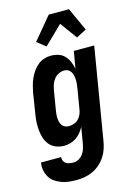

<svg xmlns="http://www.w3.org/2000/svg" viewBox="-158 -840 801 1137"><g transform="rotate(-15 243.0 -271.5)"><path d="M166 223Q143 223 119.5 220.5Q96 218 74.5 210Q53 202 34.5 189.5Q16 177 4.5 158Q-7 139 -11.5 116Q-16 93 -12 70V68H112Q110 80 115 91Q120 102 129.5 108Q139 114 151 116Q163 118 175 118Q191 118 207 109Q223 100 233.5 85.5Q244 71 249 54.5Q254 38 257 21L273 -74Q263 -56 250.5 -40.5Q238 -25 221.5 -14Q205 -3 186 2.5Q167 8 148 8Q122 8 98.5 -1Q75 -10 59 -28.5Q43 -47 35.5 -70.5Q28 -94 25.5 -119.5Q23 -145 24.5 -171Q26 -197 31 -223L50 -343Q54 -364 59.5 -385Q65 -406 74 -426.5Q83 -447 96 -466Q109 -485 126.5 -499.5Q144 -514 165 -521Q186 -528 207 -528Q232 -528 254.5 -520.5Q277 -513 292 -496.5Q307 -480 316 -459Q325 -438 329 -415L347 -520H472L379 38Q375 63 367 87.5Q359 112 344.5 134Q330 156 309.5 174Q289 192 265 203Q241 214 216 218.5Q191 223 166 223ZM204 -97Q219 -97 235 -102.5Q251 -108 263 -120Q275 -132 281.5 -147.5Q288 -163 290 -179L310 -299Q312 -312 313.5 -325Q315 -338 314.5 -351Q314 -364 311.5 -376.5Q309 -389 303 -399.5Q297 -410 286.5 -416.5Q276 -423 262 -423Q245 -423 228 -415Q211 -407 199.5 -392.5Q188 -378 182 -361Q176 -344 173 -326L153 -206Q151 -194 150 -182Q149 -170 150 -158.5Q151 -147 154 -135.5Q157 -124 163.5 -115.5Q170 -107 180.5 -102Q191 -97 204 -97ZM198 -587 145 -629 259 -766H383L448 -624L386 -592L310 -696Z"/></g></svg>

Font: Iosevka Extrabold
Style: Italic
Weight: 800
Italic angle: -9°
Monospace: yes
Designer: Belleve Invis
Foundry: Belleve Invis
Version: Version 32.5.0; ttfautohint (v1.8.4)